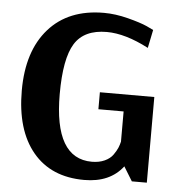

<svg xmlns="http://www.w3.org/2000/svg" viewBox="-50 -708 724 766"><g transform="rotate(5 312.5 -324.5)"><path d="M565 -343V0H505L470 -57Q418 11 315 11Q182 11 109 -77Q36 -165 36 -323Q36 -481 115 -570.5Q194 -660 336 -660Q382 -660 432.5 -647Q483 -634 510 -622L537 -609L522 -536Q428 -585 354 -585Q263 -585 225.5 -524.5Q188 -464 188 -322Q188 -64 339 -64Q368 -64 390 -74Q412 -84 423.5 -100.5Q435 -117 440 -129Q445 -141 448 -154V-275H347V-343Z"/></g></svg>

Font: ArsenalBold
Style: Bold
Weight: 700
Designer: Andrij Shevchenko
Foundry: Stairsfor.com
Version: Version 1.000